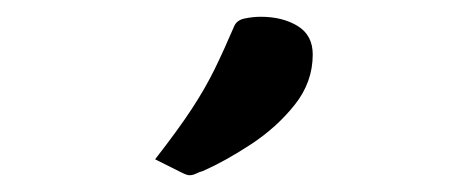

<svg xmlns="http://www.w3.org/2000/svg" viewBox="-20 -699 568 229"><path d="M165 -509Q193 -545 209 -569.5Q225 -594 236 -616.5Q247 -639 259 -667Q262 -675 272 -677Q282 -679 291 -679Q317 -679 335 -668Q353 -657 353 -634Q353 -601 331.5 -574Q310 -547 279.5 -527Q249 -507 222 -495Q218 -494 214 -492Q210 -490 206 -490Q203 -490 197 -493Z"/></svg>

Font: Young Serif
Style: Regular
Weight: 400
Designer: Bastien Sozeau
Foundry: NBR — Bastien Sozeau
Version: Version 3.004; ttfautohint (v1.8.4.7-5d5b);gftools[0.9.33]